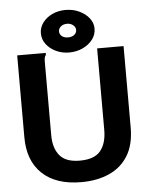

<svg xmlns="http://www.w3.org/2000/svg" viewBox="-57 -867 714 926"><g transform="rotate(-5 300.0 -404.0)"><path d="M300 13Q177 13 110.5 -50Q44 -113 44 -226V-623H182V-613Q177 -607 175.5 -600Q174 -593 174 -576V-225Q174 -163 203.5 -127Q233 -91 301 -91Q372 -91 401.5 -127.5Q431 -164 431 -228V-623H559V-229Q559 -146 526 -92.5Q493 -39 434.5 -13Q376 13 300 13ZM295 -615Q261 -615 231.5 -629Q202 -643 184.5 -666.5Q167 -690 167 -719Q167 -747 184.5 -770.5Q202 -794 231 -807.5Q260 -821 295 -821Q331 -821 361 -807Q391 -793 409 -770Q427 -747 427 -720Q427 -690 409 -666.5Q391 -643 361 -629Q331 -615 295 -615ZM297 -688Q314 -688 326 -697Q338 -706 338 -721Q338 -734 326 -744Q314 -754 297 -754Q278 -754 266.5 -744Q255 -734 255 -721Q255 -706 266.5 -697Q278 -688 297 -688Z"/></g></svg>

Font: Inconsolata Expanded ExtraBold
Style: Regular
Weight: 800
Width: 7
Monospace: yes
Designer: Raph Levien, Cyreal, Brenton Simpson
Foundry: Raph Levien, Cyreal, Google
Version: Version 3.001; ttfautohint (v1.8.2.53-6de2)